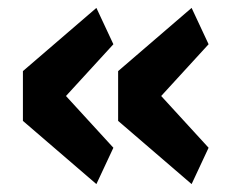

<svg xmlns="http://www.w3.org/2000/svg" viewBox="-20 -515 598 486"><path d="M224 -49 267 -141 147 -272 267 -403 224 -495 38 -335V-209ZM465 -49 508 -141 388 -272 508 -403 465 -495 279 -335V-209Z"/></svg>

Font: Braiins Sans
Style: Bold
Weight: 700
Designer: Mike Abbink, Paul van der Laan, Pieter van Rosmalen, Jiri Chlebus, Lubos Buracinsky
Foundry: Bold Monday, Sudetype
Version: Version 1.000;hotconv 1.0.109;makeotfexe 2.5.65596